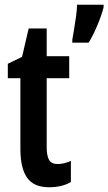

<svg xmlns="http://www.w3.org/2000/svg" viewBox="-20 -780 457 810"><path d="M223 -88Q249 -88 279 -101V-12Q260 -1 237 4.5Q214 10 187 10Q123 10 94.5 -30Q66 -70 66 -152V-450H13V-511L73 -540L101 -660H177V-543H272V-450H177V-159Q177 -123 187 -105.5Q197 -88 223 -88ZM417 -749Q408 -714 390 -671.5Q372 -629 354 -600H285V-612Q287 -625 292 -653.5Q297 -682 301 -712Q305 -742 305 -760H417Z"/></svg>

Font: Noto Sans Ethiopic ExtraCondensed SemiBold
Style: Regular
Weight: 600
Width: 2
Designer: Monotype Design Team
Foundry: Monotype Imaging Inc.
Version: Version 2.102; ttfautohint (v1.8.4.7-5d5b)